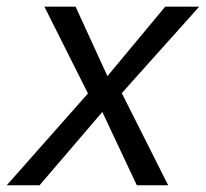

<svg xmlns="http://www.w3.org/2000/svg" viewBox="-60 -548 609 568"><path d="M344.7 0 242.7 -216.8 57.1 0H-40L200.2 -271.5L71.3 -528.3H163.6L257.8 -322.8L428.7 -528.3H529.3L300.3 -272.5L437.5 0Z"/></svg>

Font: Liberation Sans
Style: Italic
Weight: 400
Italic angle: -12°
Designer: Steve Matteson
Foundry: Ascender Corporation
Version: Version 2.1.5